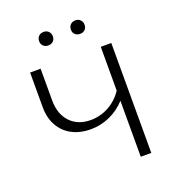

<svg xmlns="http://www.w3.org/2000/svg" viewBox="-150 -964 982 1080"><g transform="rotate(-20 341.0 -423.5)"><path d="M192 -806Q192 -824 203.5 -835.5Q215 -847 233 -847Q251 -847 262.5 -835.5Q274 -824 274 -806Q274 -788 262.5 -777Q251 -766 233 -766Q215 -766 203.5 -777Q192 -788 192 -806ZM382 -806Q382 -824 393.5 -835.5Q405 -847 424 -847Q441 -847 452.5 -835.5Q464 -824 464 -806Q464 -788 452.5 -777Q441 -766 424 -766Q405 -766 393.5 -777Q382 -788 382 -806ZM570 -658V0H507V-335Q466 -290 411.5 -265.5Q357 -241 296 -241Q234 -241 186 -266Q138 -291 111 -338.5Q84 -386 84 -450V-658H147V-469Q147 -386 192.5 -338Q238 -290 314 -290Q372 -290 423 -318Q474 -346 507 -396V-658Z"/></g></svg>

Font: Ysabeau SC Semilight
Style: Regular
Weight: 300
Designer: Christian Thalmann (Catharsis Fonts)
Version: Version 0.003